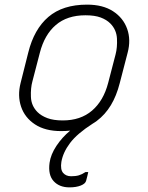

<svg xmlns="http://www.w3.org/2000/svg" viewBox="-20 -556 640 829"><path d="M194 147Q199 111 223.5 74Q248 37 283 8Q264 10 244 10Q175 10 131 -19Q87 -48 71 -95.5Q55 -143 69 -198L102 -329Q127 -430 189 -483Q251 -536 356 -536Q424 -536 468 -507.5Q512 -479 529 -431.5Q546 -384 531 -328L497 -197Q483 -142 458.5 -101.5Q434 -61 398 -34Q394 -31 389.5 -28Q385 -25 380 -22Q313 21 282.5 61.5Q252 102 245 143Q240 176 252.5 190.5Q265 205 287 205Q307 205 320.5 201Q334 197 349 187H361Q360 192 357 204.5Q354 217 352 224Q349 237 329 245Q309 253 280 253Q236 253 211.5 226Q187 199 194 147ZM349 -490Q270 -490 221 -448Q172 -406 152 -328L120 -205Q112 -176 113.5 -137.5Q115 -99 142 -72Q158 -56 184.5 -46Q211 -36 251 -36Q328 -36 377.5 -78.5Q427 -121 447 -198L479 -321Q487 -351 485 -389.5Q483 -428 456 -455Q440 -471 414.5 -480.5Q389 -490 349 -490Z"/></svg>

Font: Recursive Sn Lnr St Lt
Style: Italic
Weight: 300
Italic angle: -15°
Version: Version 1.079;hotconv 1.0.112;makeotfexe 2.5.65598; ttfautoh